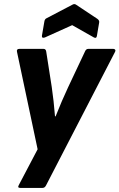

<svg xmlns="http://www.w3.org/2000/svg" viewBox="-20 -734 584 939"><path d="M79 185Q64 185 72 171L164 -4L63 -481Q60 -495 75 -495H193Q204 -495 206 -482L233 -309Q238 -275 242 -239Q246 -203 249 -165H252Q282 -241 313 -307L396 -483Q401 -495 412 -495H534Q540 -495 543 -491Q546 -487 543 -481L205 173Q199 185 188 185ZM200 -551Q193 -548 188.5 -550Q184 -552 185 -559L197 -629Q199 -641 208 -645L334 -711Q344 -717 352 -711L456 -642Q467 -634 465 -624L454 -559Q452 -544 439 -551L333 -611Z"/></svg>

Font: Sofia Sans ExtraBold
Style: Italic
Weight: 800
Italic angle: -9°
Designer: Botio Nikoltchev, Ani Petrova
Foundry: lettersoup
Version: Version 4.100; ttfautohint (v1.8.4.7-5d5b)